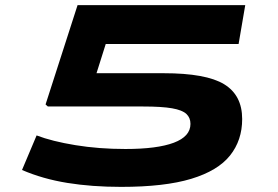

<svg xmlns="http://www.w3.org/2000/svg" viewBox="-20 -720 1085 750"><path d="M66 -56 123 -191Q183 -168 274.5 -153Q366 -138 470 -138Q594 -138 659 -162.5Q724 -187 724 -236Q724 -260 708 -275Q692 -290 652 -297Q612 -304 539 -304H167L158 -312L283 -700H938L912 -548H393L357 -434H619Q785 -434 855.5 -391Q926 -348 926 -255Q926 -172 878.5 -112.5Q831 -53 727 -21.5Q623 10 453 10Q339 10 243 -5.5Q147 -21 66 -56Z"/></svg>

Font: Georama ExtraExtended
Style: Bold Italic
Weight: 700
Width: 8
Italic angle: -9°
Designer: Jean-Baptiste Levee
Foundry: Production Type
Version: Version 1.000